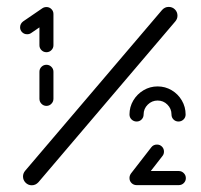

<svg xmlns="http://www.w3.org/2000/svg" viewBox="-20 -539 584 559"><path d="M115.2 -230.7Q106.7 -230.7 100.7 -236.9Q94.8 -243 94.8 -251.5V-330Q94.8 -338.5 100.7 -344.4Q106.7 -350.4 115.2 -350.4Q123.7 -350.4 129.6 -344.4Q135.6 -338.5 135.6 -330V-251.5Q135.6 -243 129.6 -236.9Q123.7 -230.7 115.2 -230.7ZM115.2 -518.5Q123.7 -518.5 129.6 -512.6Q135.6 -506.7 135.6 -498.1Q135.6 -493 133.1 -488.5Q130.7 -484.1 126.7 -481.1L70.4 -442.6Q65.6 -439.3 58.9 -439.3Q50.4 -439.3 44.4 -445.2Q38.5 -451.1 38.5 -459.6Q38.5 -464.8 40.9 -469.3Q43.3 -473.7 47.4 -476.7L103.7 -515.2Q108.9 -518.5 115.2 -518.5ZM115.2 -387Q106.7 -387 100.7 -393Q94.8 -398.9 94.8 -407.4V-497.8Q94.8 -506.3 100.7 -512.4Q106.7 -518.5 115.2 -518.5Q123.7 -518.5 129.6 -512.4Q135.6 -506.3 135.6 -497.8V-407.4Q135.6 -398.9 129.6 -393Q123.7 -387 115.2 -387ZM471.1 -518.9Q481.9 -518.9 489.3 -511.5Q496.7 -504.1 496.7 -493.3Q496.7 -484.1 490.4 -476.7L91.9 -8.5Q83.7 0.4 72.6 0.4Q61.9 0.4 54.4 -7.2Q47 -14.8 47 -25.2Q47 -34.4 53.3 -41.9L451.9 -510Q460 -518.9 471.1 -518.9ZM357 -20.4Q357 -28.9 363.1 -35Q369.3 -41.1 377.8 -41.1H500.4Q508.9 -41.1 515 -35Q521.1 -28.9 521.1 -20.4Q521.1 -11.9 515 -5.9Q508.9 0 500.4 0H377.8Q369.3 0 363.1 -5.9Q357 -11.9 357 -20.4ZM377.8 -0.7Q369.3 -0.7 363.1 -6.7Q357 -12.6 357 -21.1Q357 -27.8 361.5 -34.1L420.7 -110.4Q426.7 -118.1 437 -118.1Q445.6 -118.1 451.5 -112.2Q457.4 -106.3 457.4 -97.8Q457.4 -90.4 453.3 -85.2L393.7 -8.5Q387.8 -0.7 377.8 -0.7ZM377.8 -185.2Q369.3 -185.2 363.1 -191.1Q357 -197 357 -205.6Q357 -227.8 368.1 -246.5Q379.3 -265.2 398 -276.3Q416.7 -287.4 438.9 -287.4Q461.1 -287.4 479.8 -276.3Q498.5 -265.2 509.4 -246.5Q520.4 -227.8 520.4 -205.6Q520.4 -197 514.3 -191.1Q508.1 -185.2 499.6 -185.2Q491.1 -185.2 485.2 -191.1Q479.3 -197 479.3 -205.6Q479.3 -222.6 467.4 -234.4Q455.6 -246.3 438.9 -246.3Q422.2 -246.3 410.2 -234.4Q398.1 -222.6 398.1 -205.6Q398.1 -197 392.2 -191.1Q386.3 -185.2 377.8 -185.2Z"/></svg>

Font: 26F Galaxy Sans Medium
Style: Regular
Weight: 500
Designer: C₂₉H₂₅N₃O₅
Version: Version 1.100